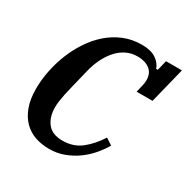

<svg xmlns="http://www.w3.org/2000/svg" viewBox="-163 -856 994 1014"><g transform="rotate(30 334.0 -349.0)"><path d="M267 12Q221 12 181.5 -1.5Q142 -15 112.5 -44.5Q83 -74 66 -120Q49 -166 49 -231Q49 -282 60 -338Q71 -394 92 -447Q113 -500 144.5 -548Q176 -596 217 -632Q258 -668 308.5 -689Q359 -710 418 -710Q473 -710 504.5 -689Q536 -668 546 -637H556L571 -698H668L614 -481H517L528 -527Q532 -542 532 -559Q532 -602 503.5 -623.5Q475 -645 430 -645Q392 -645 361 -629.5Q330 -614 306 -587Q282 -560 264 -523.5Q246 -487 236 -445Q221 -383 211 -343.5Q201 -304 195.5 -277Q190 -250 187.5 -231.5Q185 -213 185 -195Q185 -135 214.5 -98Q244 -61 306 -61Q373 -61 420 -98.5Q467 -136 503 -193L543 -167Q523 -133 495.5 -101Q468 -69 433 -44Q398 -19 356.5 -3.5Q315 12 267 12Z"/></g></svg>

Font: IBM Plex Serif SemiBold
Style: Italic
Weight: 600
Italic angle: -14°
Designer: Mike Abbink, Paul van der Laan, Pieter van Rosmalen
Foundry: Bold Monday
Version: Version 2.5